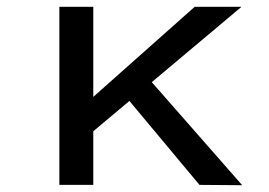

<svg xmlns="http://www.w3.org/2000/svg" viewBox="-20 -545 792 566"><path d="M243 -148 241 -247 554 -525H692ZM155 0V-525H255V0ZM568 0 336 -278 408 -325 694 1Z"/></svg>

Font: Lexend Giga
Style: Regular
Weight: 400
Designer: Bonnie Shaver-Troup, Thomas Jockin
Foundry: Lexend
Version: Version 1.007